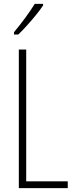

<svg xmlns="http://www.w3.org/2000/svg" viewBox="-20 -969 387 989"><path d="M77 0V-714H115V-35H329V0ZM202 -941Q186 -917 163.5 -889.5Q141 -862 117 -835.5Q93 -809 74 -791H52V-803Q85 -843 110 -877Q135 -911 159 -949H202Z"/></svg>

Font: Noto Sans Gujarati ExtraCondensed ExtraLight
Style: Regular
Weight: 200
Width: 2
Designer: Jelle Bosma - Monotype Design Team, Universal Thirst
Foundry: Monotype Imaging Inc.
Version: Version 2.106; ttfautohint (v1.8.4.7-5d5b)